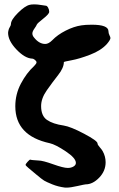

<svg xmlns="http://www.w3.org/2000/svg" viewBox="-20 -732 542 878"><path d="M17 -582Q17 -584 17.5 -586Q18 -588 18 -590Q20 -601 25 -608.5Q30 -616 30 -622Q30 -641 62 -673Q94 -705 116 -710Q123 -712 138 -712Q151 -712 168.5 -709Q186 -706 189 -706Q195 -706 200 -697Q205 -688 205 -678Q205 -668 177.5 -646.5Q150 -625 148 -619Q147 -615 137.5 -601.5Q128 -588 128 -579Q128 -569 136 -560Q159 -531 187 -531Q202 -531 219 -548Q243 -573 280.5 -592Q318 -611 352 -616Q370 -619 400 -619Q476 -619 476 -589Q476 -580 480.5 -571Q485 -562 485 -558Q485 -550 469 -531Q442 -501 392.5 -482Q343 -463 307.5 -456.5Q272 -450 272 -448Q272 -422 246 -389Q220 -356 194 -319Q168 -282 168 -247Q168 -202 195 -183.5Q222 -165 271 -158Q303 -153 364.5 -120.5Q426 -88 426 -76Q426 -70 435.5 -59.5Q445 -49 450 -40Q463 -16 463 10Q463 50 433.5 80.5Q404 111 372 111Q368 111 335 118.5Q302 126 285 126H278Q246 122 219 111Q192 100 182 94Q172 88 144 64.5Q116 41 110 36Q97 25 97 22Q97 18 106 8Q115 -2 118 -2H119Q121 0 156 2Q175 2 222.5 19Q270 36 290 36Q305 36 316 29.5Q327 23 327 13Q327 -9 280.5 -40Q234 -71 208 -77Q50 -111 50 -246Q50 -301 75.5 -349.5Q101 -398 136 -430Q147 -441 147 -447Q147 -452 140 -458Q133 -464 126 -464Q93 -466 55 -506Q17 -546 17 -582Z"/></svg>

Font: NaniFont Regular
Style: Regular
Weight: 400
Designer: Nanigashitei
Version: Version 1.036